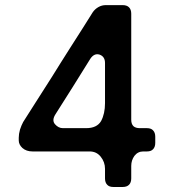

<svg xmlns="http://www.w3.org/2000/svg" viewBox="-20 -745 694 765"><path d="M537.1 -234.4Q520.5 -234.4 511.7 -242.2Q502.9 -251 502.9 -267.6Q502.9 -409.2 502.9 -690.4Q502.9 -707 494.1 -715.8Q485.4 -724.6 468.8 -724.6Q446.3 -724.6 401.4 -724.6Q385.7 -724.6 372.1 -716.8Q358.4 -709 349.6 -696.3Q335 -672.9 311.5 -635.7Q288.1 -598.6 259.8 -554.7Q242.2 -526.4 222.7 -496.1Q204.1 -465.8 185.5 -436.5Q150.4 -381.8 120.1 -334Q89.8 -286.1 72.3 -258.8Q65.4 -246.1 59.6 -228.5Q54.7 -210.9 54.7 -196.3Q54.7 -192.4 54.7 -185.5Q54.7 -168.9 69.3 -155.3Q85 -141.6 109.4 -141.6Q185.5 -141.6 336.9 -141.6Q364.3 -141.6 380.9 -121.1Q398.4 -99.6 398.4 -72.3Q398.4 -59.6 398.4 -34.2Q398.4 -17.6 407.2 -8.8Q415 0 431.6 0Q444.3 0 468.8 0Q485.4 0 494.1 -8.8Q502.9 -17.6 502.9 -34.2Q502.9 -50.8 502.9 -84Q502.9 -106.4 515.6 -124Q529.3 -141.6 550.8 -141.6Q555.7 -141.6 565.4 -141.6Q582 -141.6 589.8 -150.4Q598.6 -159.2 598.6 -175.8Q598.6 -183.6 598.6 -200.2Q598.6 -216.8 589.8 -225.6Q582 -234.4 565.4 -234.4Q564.5 -234.4 564.5 -234.4Q557.6 -234.4 550.8 -234.4Q543.9 -234.4 537.1 -234.4ZM323.2 -234.4Q293 -234.4 230.5 -234.4Q212.9 -234.4 199.2 -250Q185.5 -265.6 201.2 -290Q228.5 -333 268.6 -396.5Q307.6 -459 339.8 -510.7Q355.5 -534.2 377 -527.3Q398.4 -519.5 398.4 -494.1Q398.4 -440.4 398.4 -334Q398.4 -292 382.8 -262.7Q366.2 -234.4 323.2 -234.4Z"/></svg>

Font: DeepSea
Style: Medium
Weight: 500
Designer: Stem
Version: Version 3.019;git-0a5106e0b